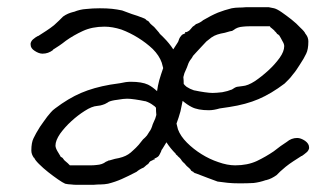

<svg xmlns="http://www.w3.org/2000/svg" viewBox="-20 -502 928 533"><path d="M499 -315Q497 -310 492 -299Q490 -293 489 -288Q490 -279 490 -269Q493 -265 498 -261Q507 -255 519 -251H520Q534 -248 548 -246Q562 -244 570 -244Q580 -244 597 -246Q613 -249 622 -253H623Q633 -260 638 -261Q643 -262 653 -263Q668 -264 688 -277Q707 -290 725 -306.5Q743 -323 756 -341Q769 -359 769 -374Q769 -380 764 -388Q760 -396 755 -404L753 -405V-406Q749 -407 748 -410Q745 -414 742 -416V-417Q737 -421 735 -423L730 -427V-428L729 -429H728H727H671Q663 -429 654 -428Q639 -427 629 -419Q626 -417 624 -416Q623 -416 623 -416Q621 -416 618 -415L604 -411Q592 -409 583 -406Q574 -403 567 -398Q560 -393 553 -387Q546 -380 538 -371Q530 -362 525 -357Q520 -352 515 -346V-345Q512 -340 508 -335Q503 -328 499 -315ZM482 -60Q480 -63 474 -68Q472 -71 470 -72Q469 -73 468 -74V-75Q453 -90 442 -107L431 -89Q428 -86 427 -81Q425 -77 423 -73Q421 -69 418.5 -67Q416 -65 412 -63H411L409 -62V-60V-59H407H406L405 -58Q403 -57 401 -56Q397 -55 394 -51V-50Q391 -46 387 -44Q383 -40 379 -37Q367 -32 359 -25Q336 -13 318 -5Q300 3 280 8Q269 10 260 10Q251 10 240 11H191Q185 11 177 10Q170 10 161 8Q154 5 141 -4Q128 -13 114 -24Q100 -35 88 -47Q77 -58 75 -64H74Q67 -74 67 -84Q67 -106 73 -118Q79 -131 91 -150Q96 -157 100.5 -163.5Q105 -170 111 -178Q116 -184 121 -190Q126 -196 133 -201Q170 -229 205 -244Q240 -259 286 -267L313 -271Q330 -275 343 -275Q374 -275 391 -267Q403 -261 416 -249Q418 -264 422 -279Q427 -296 433 -313Q431 -321 429 -328Q422 -348 404 -366Q386 -383 363.5 -397Q341 -411 317 -420Q292 -428 270 -428Q236 -428 210 -416Q184 -404 163 -389Q153 -381 144 -375Q135 -369 127 -364V-363Q114 -353 98 -353Q88 -353 76 -361Q65 -368 65 -378V-382Q67 -389 72 -393Q79 -399 85 -402H86Q97 -409 108.5 -416.5Q120 -424 130 -432Q138 -439 144 -445L155 -456Q162 -461 169 -464Q176 -467 184 -469H185Q202 -476 219 -477Q237 -479 257 -479Q277 -479 291 -477.5Q305 -476 319 -473L346 -463Q360 -459 380 -451Q382 -450 383 -449.5Q384 -449 386 -447V-446H387Q391 -444 392 -443L393 -442Q397 -436 401 -433Q405 -430 408 -427Q411 -423 415 -419Q418 -416 421 -412Q423 -408 429 -403Q431 -401 433 -399Q434 -398 435 -397Q450 -382 461 -365L472 -382Q475 -386 476 -390Q477 -394 480 -399Q482 -402 484.5 -404.5Q487 -407 491 -408L492 -409H494V-411V-413H496H497H498Q500 -414 502 -415Q506 -417 509 -421Q512 -425 515 -428Q520 -431 524 -435Q536 -439 544 -446Q566 -459 585 -467Q603 -474 623 -479Q634 -481 643 -481Q652 -481 663 -482H712Q718 -482 726 -482Q733 -481 741 -479Q749 -477 762 -468Q775 -459 789 -448Q803 -437 814 -425Q826 -414 828 -408L829 -407Q836 -398 836 -387Q836 -365 830 -353Q824 -340 812 -322Q807 -314 802.5 -307.5Q798 -301 792 -294Q787 -287 781.5 -281.5Q776 -276 770 -270Q733 -242 698 -227Q663 -212 617 -205L590 -201Q573 -196 560 -196Q529 -196 512 -205Q500 -211 487 -222Q484 -208 481 -193Q476 -175 470 -159Q472 -151 474 -143Q481 -124 499 -106Q517 -88 539.5 -74Q562 -60 586 -52Q611 -43 633 -43Q667 -43 693 -55Q718 -67 740 -82Q750 -90 759 -96.5Q768 -103 776 -108Q789 -119 805 -119Q815 -119 827 -111Q838 -103 838 -93V-90Q836 -83 831 -79Q824 -73 818 -69H817Q806 -62 794.5 -54.5Q783 -47 773 -39Q765 -32 758 -26L748 -16Q741 -11 734 -7.5Q727 -4 719 -2H718Q701 4 684 6Q666 7 646 7Q626 7 612 5.5Q598 4 584 2L557 -8Q543 -13 523 -21Q521 -21 520 -22Q519 -23 517 -24V-25H516Q512 -27 511 -28L510 -29V-30Q506 -35 502 -38Q498 -41 495 -45Q492 -49 488 -52Q485 -55 482 -60ZM404 -157Q406 -161 411 -173Q413 -179 414 -183Q413 -193 413 -203Q410 -207 405 -210Q396 -217 384 -221H383Q369 -224 355 -226Q341 -228 333 -228Q323 -228 306 -225Q289 -223 281 -219L280 -218Q270 -212 265 -211Q260 -209 250 -208Q235 -207 215 -194Q196 -182 178 -165.5Q160 -149 147 -131Q134 -112 134 -98Q134 -92 139 -83Q143 -76 148 -68V-67L150 -66Q154 -64 155 -62Q158 -57 161 -55Q166 -51 168 -49L173 -44L174 -43H175H176H232Q240 -43 248 -44Q264 -45 274 -53Q277 -54 279 -55Q280 -56 280 -56Q282 -56 285 -57L299 -61Q311 -63 320 -66Q329 -69 336 -73.5Q343 -78 350 -85Q357 -91 365 -100Q373 -110 377 -115Q383 -120 388 -126Q391 -131 395 -137Q400 -143 404 -157Z"/></svg>

Font: ToneOZ-Pinyin-Tsuipita-TC
Style: Regular
Weight: 400
Designer: ÂÆ£ÂøóÂáåJeffrey Xuan(jeffreyx@gmail.com, ToneOZ.com) ÈòøÂù§(cjkFonts)
Foundry: ToneOZ
Version: Version 0.24071